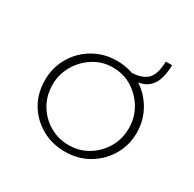

<svg xmlns="http://www.w3.org/2000/svg" viewBox="-117 -609 744 738"><g transform="rotate(30 255.5 -240.0)"><path d="M52 -194Q52 -250 79 -296Q106 -342 152.5 -369Q199 -396 256 -396Q313 -396 359 -369Q405 -342 432 -295.5Q459 -249 459 -194Q459 -138 432 -92.5Q405 -47 359 -20Q313 7 255 7Q198 7 152 -19Q106 -45 79 -90Q52 -135 52 -194ZM86 -194Q86 -145 108.5 -106.5Q131 -68 169.5 -45Q208 -22 255 -22Q302 -22 340 -45Q378 -68 401 -106.5Q424 -145 424 -194Q424 -241 401 -280Q378 -319 340 -342.5Q302 -366 255 -366Q207 -366 168.5 -341Q130 -316 108 -277Q86 -238 86 -194ZM319 -384Q368 -384 392.5 -405.5Q417 -427 419 -487H447Q445 -432 428.5 -404.5Q412 -377 384 -368.5Q356 -360 319 -360Z"/></g></svg>

Font: Josefin Sans ExtraLight
Style: Regular
Weight: 250
Designer: Santiago Orozco
Foundry: Typemade
Version: Version 2.000